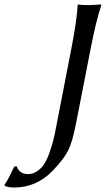

<svg xmlns="http://www.w3.org/2000/svg" viewBox="-92 -668 474 860"><path d="M158.7 -95.2 226.6 -444.8Q252 -574.2 255.9 -645L258.3 -647.9Q274.9 -645 308.6 -645Q308.6 -645 361.3 -647.9L361.8 -645Q338.9 -578.1 313 -444.8L249 -117.2Q232.4 -32.2 213.6 5.6Q194.8 43.5 144.5 96.2Q70.8 172.4 -28.8 171.9Q-59.6 171.9 -71.8 163.1L-72.3 160.2Q-56.2 139.2 -28.3 78.1L-17.1 77.1Q-4.9 112.3 34.2 111.8Q56.6 111.8 75.7 98.1Q94.7 84.5 106.9 65.2Q119.1 45.9 129.9 15.1Q140.6 -15.6 146.5 -39.1Q152.3 -62.5 158.7 -95.2Z"/></svg>

Font: Linux Biolinum
Style: Italic
Weight: 400
Italic angle: -12°
Designer: Philipp H. Poll
Foundry: Philipp H. Poll
Version: Version 1.1.3 ; ttfautohint (v0.9)